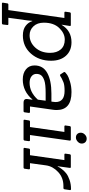

<svg xmlns="http://www.w3.org/2000/svg" viewBox="518 -1215 922 1998"><g transform="rotate(90 979.0 -216.0)"><path d="M220 225H19Q6 225 8 213L15 170Q16 158 28 158H85L167 -425H113Q100 -425 102 -437L108 -480Q110 -492 122 -492H239Q253 -492 250 -480L237 -397H239Q300 -499 419 -499Q508 -499 560 -441.5Q612 -384 612 -287Q612 -161 538 -77Q464 7 349 7Q287 7 249.5 -21.5Q212 -50 200 -91H197Q195 -59 193 -45L165 158H230Q242 158 240 170L235 213Q234 225 220 225ZM347 -63Q422 -63 476 -123Q530 -183 530 -276Q530 -346 494 -387.5Q458 -429 392.5 -429Q327 -429 271.5 -371.5Q216 -314 216 -211Q216 -143 254 -103Q292 -63 347 -63Z M1135 0H1048Q1010 0 1010 -31Q1010 -36 1011 -42L1018 -93H1016Q931 8 807 8Q742 8 701.5 -25Q661 -58 661 -114Q661 -204 739.5 -247Q818 -290 953 -290H1037L1039 -302Q1042 -318 1042 -333Q1042 -427 926 -427Q865 -427 836.5 -415.5Q808 -404 795.5 -397Q783 -390 776.5 -385.5Q770 -381 769 -381Q758 -377 754 -384L731 -419Q726 -427 735 -435.5Q744 -444 760.5 -455.5Q777 -467 828 -483Q879 -499 939 -499Q1125 -499 1125 -344Q1125 -323 1121 -299L1088 -67H1145Q1156 -67 1155 -55L1149 -12Q1148 0 1135 0ZM949 -230Q857 -230 818 -216.5Q779 -203 764 -183.5Q749 -164 749 -133.5Q749 -103 774 -83Q799 -63 842 -63Q940 -63 1017 -149L1028 -230Z M1428 0H1237Q1224 0 1226 -12L1233 -55Q1234 -67 1246 -67H1302L1353 -425H1297Q1284 -425 1286 -437L1292 -480Q1294 -492 1306 -492H1432Q1444 -492 1443 -480L1385 -67H1438Q1450 -67 1449 -55L1443 -12Q1442 0 1428 0ZM1422.5 -657Q1446 -657 1460 -642.5Q1474 -628 1474 -605Q1474 -582 1454 -563.5Q1434 -545 1411 -545Q1388 -545 1374.5 -559Q1361 -573 1361 -596Q1361 -619 1380 -638Q1399 -657 1422.5 -657Z M1721 0H1530Q1517 0 1519 -12L1526 -55Q1527 -67 1539 -67H1595L1646 -425H1590Q1577 -425 1579 -437L1585 -480Q1587 -492 1599 -492H1717Q1730 -492 1727 -480L1710 -355H1713Q1719 -372 1740.5 -399.5Q1762 -427 1786 -445.5Q1810 -464 1853 -479Q1896 -494 1947 -494Q1960 -494 1958 -481L1950 -428Q1948 -415 1936 -415H1915Q1829 -415 1770 -360Q1711 -305 1701 -235L1678 -67H1731Q1743 -67 1742 -55L1736 -12Q1735 0 1721 0Z"/></g></svg>

Font: Sanchez
Style: Italic
Weight: 400
Designer: Daniel Hernández
Foundry: LatinoType
Version: Version 1.001